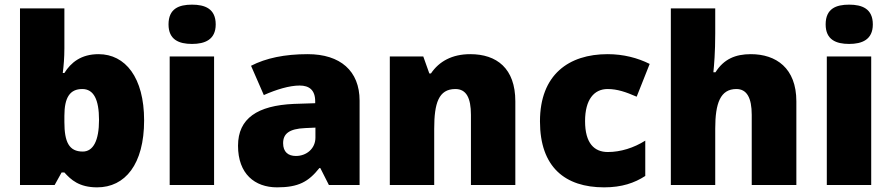

<svg xmlns="http://www.w3.org/2000/svg" viewBox="-20 -796 3835 826"><path d="M257 -588V-760H66V0H215L245 -54H257C285 -23 320 10 398 10C518 10 600 -89 600 -278C600 -463 519 -563 404 -563C329 -563 285 -527 257 -482H250C254 -513 257 -549 257 -588ZM334 -413C383 -413 406 -368 406 -280C406 -191 381 -144 336 -144C277 -144 257 -185 257 -271V-298C257 -377 281 -413 334 -413Z M806 -776C750 -776 705 -759 705 -691C705 -625 750 -607 806 -607C861 -607 908 -625 908 -691C908 -759 861 -776 806 -776ZM901 -553H710V0H901Z M1304 -563C1204 -563 1124 -546 1060 -513L1115 -387C1169 -411 1225 -428 1269 -428C1310 -428 1336 -409 1336 -360V-352L1244 -349C1088 -342 1004 -287 1004 -169C1004 -48 1076 10 1172 10C1264 10 1307 -14 1354 -73H1358L1395 0H1527V-363C1527 -491 1444 -563 1304 -563ZM1293 -245 1337 -247V-204C1337 -157 1299 -125 1253 -125C1220 -125 1198 -142 1198 -180C1198 -220 1223 -242 1293 -245Z M2003 -563C1925 -563 1869 -532 1834 -480H1827L1801 -553H1657V0H1848V-242C1848 -352 1867 -413 1939 -413C1986 -413 2006 -375 2006 -302V0H2197V-360C2197 -502 2117 -563 2003 -563Z M2579 10C2655 10 2710 -9 2756 -39V-191C2707 -160 2650 -142 2595 -142C2537 -142 2497 -179 2497 -275C2497 -368 2536 -413 2594 -413C2636 -413 2673 -400 2719 -380L2775 -521C2723 -547 2662 -563 2594 -563C2427 -563 2303 -475 2303 -274C2303 -77 2411 10 2579 10Z M3057 -652V-760H2866V0H3057V-243C3057 -352 3079 -413 3148 -413C3193 -413 3214 -375 3214 -302V0H3406V-360C3406 -503 3319 -563 3210 -563C3144 -563 3094 -542 3058 -485H3049C3052 -514 3057 -570 3057 -652Z M3633 -776C3577 -776 3532 -759 3532 -691C3532 -625 3577 -607 3633 -607C3688 -607 3735 -625 3735 -691C3735 -759 3688 -776 3633 -776ZM3728 -553H3537V0H3728Z"/></svg>

Font: Noto Sans Kannada Black
Style: Regular
Weight: 900
Designer: Jelle Bosma - Monotype Design Team
Foundry: Monotype Imaging Inc.
Version: Version 2.005